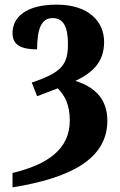

<svg xmlns="http://www.w3.org/2000/svg" viewBox="-20 -568 517 828"><path d="M34 178V240C282 200 443 119 443 -48C443 -141 388 -194 305 -219C377 -253 429 -299 429 -387C429 -473 365 -548 224 -548C91 -548 34 -493 34 -425C34 -375 70 -355 140 -355C140 -449 161 -490 207 -490C252 -490 273 -455 273 -378C273 -289 246 -255 117 -212L140 -153L229 -187C261 -155 281 -114 281 -48C281 76 184 142 34 178Z"/></svg>

Font: Noto Serif Condensed ExtraBold
Style: Regular
Weight: 800
Width: 3
Designer: Monotype Design Team
Foundry: Monotype Imaging Inc.
Version: Version 2.013